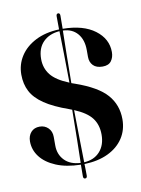

<svg xmlns="http://www.w3.org/2000/svg" viewBox="-93 -840 713 972"><g transform="rotate(-10 264.0 -353.5)"><path d="M275 57Q275 70 265 70Q255 70 255 57.5Q255 44.5 255.2 29.5Q255.5 14.5 255.5 -2.5Q181 -4 128.8 -26Q76.5 -48 49.2 -83.8Q22 -119.5 22 -163Q22 -191.5 38.2 -210Q54.5 -228.5 83 -228.5Q109 -228.5 126.8 -211Q144.5 -193.5 144.5 -165V-120.5Q144.5 -74.5 173.8 -44.2Q203 -14 256 -11.5Q257 -64 258.5 -133.2Q260 -202.5 260.5 -284Q253.5 -286.5 246.5 -289.5Q168.5 -317 122.8 -348Q77 -379 57.2 -417Q37.5 -455 37.5 -503.5Q37.5 -555.5 65 -598.2Q92.5 -641 143.8 -667.2Q195 -693.5 265.5 -696Q265.5 -715.5 265.2 -732.5Q265 -749.5 265 -763.5Q265 -777 275 -777Q284.5 -777 284.5 -763Q284.5 -750.5 284.2 -733.5Q284 -716.5 284 -696Q389.5 -695 449.2 -650Q509 -605 509 -537Q509 -510 495.2 -491.2Q481.5 -472.5 450.5 -472.5Q418.5 -472.5 402 -489.5Q385.5 -506.5 385.5 -533.5V-568.5Q385.5 -622 358.2 -653.8Q331 -685.5 283.5 -687Q282.5 -636 281.2 -567Q280 -498 279.5 -417.5Q288.5 -414 298 -411Q410.5 -371.5 456.5 -319Q502.5 -266.5 502.5 -192.5Q502.5 -138 474.8 -95.8Q447 -53.5 395.8 -29Q344.5 -4.5 274 -2.5Q274.5 15.5 274.8 30.5Q275 45.5 275 57ZM150 -564Q150 -517 177.2 -482.5Q204.5 -448 270.5 -421.5Q270 -500 268.5 -567.5Q267 -635 266 -687Q213 -683 181.5 -651.2Q150 -619.5 150 -564ZM385 -134.5Q385 -185 359 -219.5Q333 -254 269.5 -280.5Q270.5 -199.5 271.8 -130.5Q273 -61.5 274 -11.5Q325.5 -14.5 355.2 -47.5Q385 -80.5 385 -134.5Z"/></g></svg>

Font: Fraunces 144pt S000 SemiBold
Style: Regular
Weight: 600
Version: Version 1.000; ttfautohint (v1.8.3)